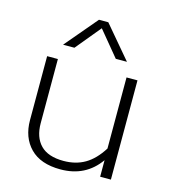

<svg xmlns="http://www.w3.org/2000/svg" viewBox="-108 -795 798 897"><g transform="rotate(15 291.0 -346.0)"><path d="M260 -707H305L437 -551H383L283 -672L183 -551H128ZM70 -171V-480H122V-170Q122 -102 158.5 -64.5Q195 -27 270 -27Q329 -27 373.5 -53Q418 -79 454 -136V-480H507V0H455V-80Q388 15 266 15Q170 15 120 -36Q70 -87 70 -171Z"/></g></svg>

Font: Prompt ExtraLight
Style: Regular
Weight: 275
Designer: Katatrad Team
Foundry: CadsonDemak
Version: Version 1.001